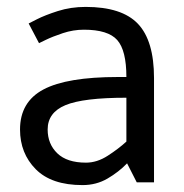

<svg xmlns="http://www.w3.org/2000/svg" viewBox="-20 -528 534 556"><path d="M118 -153Q118 -111 146 -84Q174 -57 229 -57Q261 -57 292 -77Q323 -97 346 -118V-245Q221 -245 169.5 -223.5Q118 -202 118 -153ZM219 8Q129 8 83.5 -38Q38 -84 38 -153Q38 -233 106 -269Q174 -305 321 -305H346Q346 -382 319.5 -412Q293 -442 223 -442Q192 -442 162 -432Q132 -422 112.5 -412.5Q93 -403 93 -403L63 -460Q63 -460 86.5 -472Q110 -484 147.5 -496Q185 -508 228 -508Q333 -508 379.5 -459Q426 -410 426 -302V0H376L348 -55Q324 -30 291.5 -11Q259 8 219 8Z"/></svg>

Font: Epunda Sans
Style: Regular
Weight: 400
Designer: Simon Atzbach
Foundry: typofactur
Version: Version 2.204; ttfautohint (v1.8.4.7-5d5b)